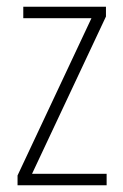

<svg xmlns="http://www.w3.org/2000/svg" viewBox="-20 -549 365 569"><path d="M296 0V-34H75L294 -500V-529H49V-495H251L32 -29V0Z"/></svg>

Font: Noto Sans Sinhala UI Condensed ExtraLight
Style: Regular
Weight: 200
Width: 3
Designer: Jelle Bosma - Monotype Design Team
Foundry: Monotype Imaging Inc.
Version: Version 2.006